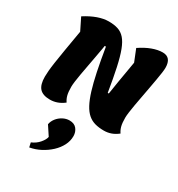

<svg xmlns="http://www.w3.org/2000/svg" viewBox="-258 -893 1379 1485"><g transform="rotate(30 432.0 -150.5)"><path d="M663 25Q619 25 584 15.5Q549 6 521 -18Q493 -42 470.5 -84Q448 -126 428.5 -189Q409 -252 390.5 -340.5Q372 -429 353 -546H289L276 -726Q324 -726 359 -714.5Q394 -703 420 -673.5Q446 -644 466.5 -590Q487 -536 505.5 -451Q524 -366 544 -243H654ZM182 26Q118 26 89 -6Q60 -38 60 -109Q60 -131 62.5 -161Q65 -191 72 -239Q79 -287 91.5 -361.5Q104 -436 123 -546L70 -653Q126 -689 178 -707.5Q230 -726 276 -726Q353 -726 353 -632Q353 -617 349 -587.5Q345 -558 338 -519Q331 -480 323 -435.5Q315 -391 306.5 -346.5Q298 -302 291 -262Q284 -222 280 -191.5Q276 -161 276 -144Q276 -98 283 -70Q290 -42 306 -19Q249 26 182 26ZM663 25Q599 25 570 -7Q541 -39 541 -110Q541 -132 543.5 -162Q546 -192 553 -240Q560 -288 572.5 -362.5Q585 -437 604 -547L561 -654Q614 -690 664 -708.5Q714 -727 757 -727Q834 -727 834 -633Q834 -618 830 -588.5Q826 -559 819 -520Q812 -481 804 -436.5Q796 -392 787.5 -347.5Q779 -303 772 -263Q765 -223 761 -192.5Q757 -162 757 -145Q757 -99 764 -71Q771 -43 787 -20Q758 3 727.5 14Q697 25 663 25ZM229 426 220 386Q261 369 288 337Q315 305 319 280L265 198Q270 169 289.5 144Q309 119 337.5 104Q366 89 396 89Q439 89 460.5 116Q482 143 482 180Q482 223 461.5 263Q441 303 405 336.5Q369 370 324 393.5Q279 417 229 426Z"/></g></svg>

Font: Lemonada
Style: Regular
Weight: 400
Designer: Mohamed Gaber (Arabic), Eduardo Tunni (Latin)
Foundry: Kief Type Foundry
Version: Version 4.005